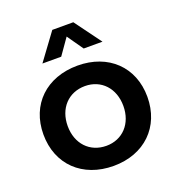

<svg xmlns="http://www.w3.org/2000/svg" viewBox="-136 -864 901 979"><g transform="rotate(-20 314.0 -374.5)"><path d="M371 -754H257L151 -610H253L314 -697L375 -610H477ZM315 -539C146 -539 32 -430 32 -268C32 -105 146 5 315 5C482 5 596 -105 596 -268C596 -430 482 -539 315 -539ZM315 -428C403 -428 465 -362 465 -266C465 -170 403 -104 315 -104C225 -104 163 -170 163 -266C163 -362 225 -428 315 -428Z"/></g></svg>

Font: Montserrat_SPRD_medium Medium
Style: Regular
Weight: 400
Designer: Julieta Ulanovsky edited by Nelly Hempel
Foundry: Julieta Ulanovsky
Version: Version 4.000;PS 004.000;hotconv 1.0.88;makeotf.lib2.5.64775